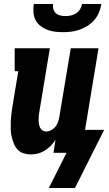

<svg xmlns="http://www.w3.org/2000/svg" viewBox="-20 -760 540 955"><path d="M293 -600Q272 -600 252 -602.5Q232 -605 213.5 -612.5Q195 -620 180 -632Q165 -644 156.5 -661Q148 -678 146.5 -698.5Q145 -719 148 -740H244Q242 -727 245.5 -714.5Q249 -702 258 -694Q267 -686 280 -683Q293 -680 306 -680Q319 -680 333 -683Q347 -686 359 -694Q371 -702 378.5 -714.5Q386 -727 388 -740H484Q481 -719 472.5 -698.5Q464 -678 449.5 -661Q435 -644 416 -632Q397 -620 376.5 -612.5Q356 -605 335 -602.5Q314 -600 293 -600ZM223 175 311 0H246L256 -65Q246 -49 232.5 -35Q219 -21 203 -11Q187 -1 169 3.5Q151 8 133 8Q114 8 97 2.5Q80 -3 68 -15.5Q56 -28 49.5 -44.5Q43 -61 38.5 -78Q34 -95 33.5 -113.5Q33 -132 33.5 -150.5Q34 -169 36 -187.5Q38 -206 41 -225L71 -406H53V-520H228L176 -206Q174 -196 173 -185.5Q172 -175 172 -164.5Q172 -154 173.5 -144.5Q175 -135 179 -126Q183 -117 191 -111.5Q199 -106 209 -106Q222 -106 234.5 -112.5Q247 -119 255.5 -129.5Q264 -140 268.5 -153Q273 -166 275 -178L332 -520H470L403 -114H498L353 175Z"/></svg>

Font: Iosevka Curly Slab Heavy
Style: Italic
Weight: 900
Italic angle: -9°
Monospace: yes
Designer: Belleve Invis
Foundry: Belleve Invis
Version: Version 22.1.2; ttfautohint (v1.8.4)